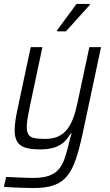

<svg xmlns="http://www.w3.org/2000/svg" viewBox="-28 -748 553 969"><path d="M143 201Q118 201 90.5 200Q63 199 37.5 198Q12 197 -8 195L3 145Q25 146 49 147Q73 148 96.5 149Q120 150 139 150Q190 150 220.5 138.5Q251 127 269 105.5Q287 84 297.5 53.5Q308 23 318 -17Q321 -31 325 -46Q329 -61 333 -74H328Q316 -52 297.5 -33.5Q279 -15 249 -4.5Q219 6 174 6Q126 6 98 -3.5Q70 -13 58 -34.5Q46 -56 46 -89Q46 -110 49.5 -136.5Q53 -163 60 -195L127 -510H186L122 -208Q115 -174 111 -149.5Q107 -125 107 -107Q107 -82 116 -68.5Q125 -55 145.5 -51Q166 -47 199 -47Q239 -47 266 -59.5Q293 -72 311.5 -96Q330 -120 342.5 -154.5Q355 -189 364 -234L423 -510H482L388 -69Q372 5 354.5 56.5Q337 108 311 140Q285 172 245 186.5Q205 201 143 201ZM259 -590 260 -595 358 -728H426L425 -723L305 -590Z"/></svg>

Font: Saira SemiCondensed Light
Style: Italic
Weight: 300
Width: 4
Italic angle: -12°
Designer: Hector Gatti with collaboration of the Omnibus-Type team
Foundry: Omnibus-Type
Version: Version 1.101